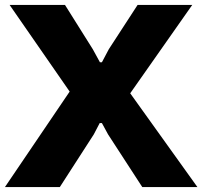

<svg xmlns="http://www.w3.org/2000/svg" viewBox="-34 -760 822 780"><path d="M249 -388 5 -740H230L343 -560L372 -507H380L408 -560L525 -740H747L495 -381L768 0H544L405 -214L380 -260H371L347 -214L209 0H-14Z"/></svg>

Font: Encode Sans Normal
Style: ExtraBold
Weight: 800
Designer: Pablo Impallari, Andres Torresi
Foundry: Pablo Impallari, Andres Torresi
Version: Version 1.000; ttfautohint (v1.00) -l 8 -r 50 -G 200 -x 14 -